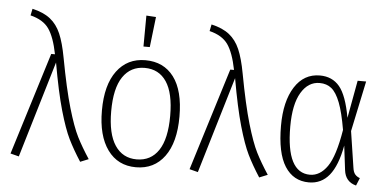

<svg xmlns="http://www.w3.org/2000/svg" viewBox="-52 -858 1954 970"><g transform="rotate(5 925.5 -373.0)"><path d="M255 -508Q284 -352 311.5 -258Q339 -164 363.5 -115.5Q388 -67 426 -9L384 8Q346 -51 321.5 -101Q297 -151 271 -242Q245 -333 219 -481L73 8L30 -3L191 -522H210Q193 -608 164 -649.5Q135 -691 70 -707L77 -741Q134 -728 168 -701Q202 -674 221.5 -629Q241 -584 255 -508Z M864 -263Q864 -132 811.5 -60.5Q759 11 667 11Q575 11 523 -60.5Q471 -132 471 -260Q471 -390 524 -461Q577 -532 668 -532Q761 -532 812.5 -463.5Q864 -395 864 -263ZM518 -260Q518 -146 557 -87.5Q596 -29 667 -29Q739 -29 778 -87.5Q817 -146 817 -263Q817 -378 778.5 -435.5Q740 -493 668 -493Q597 -493 557.5 -435Q518 -377 518 -260ZM653 -757 702 -754 684 -600H652Z M1163 -508Q1192 -352 1219.5 -258Q1247 -164 1271.5 -115.5Q1296 -67 1334 -9L1292 8Q1254 -51 1229.5 -101Q1205 -151 1179 -242Q1153 -333 1127 -481L981 8L938 -3L1099 -522H1118Q1101 -608 1072 -649.5Q1043 -691 978 -707L985 -741Q1042 -728 1076 -701Q1110 -674 1129.5 -629Q1149 -584 1163 -508Z M1710 -331 1745 -522H1788L1734 -266L1762 -83Q1765 -60 1774.5 -49Q1784 -38 1799 -33L1783 6Q1728 -8 1721 -67L1706 -190Q1687 -87 1647 -38Q1607 11 1544 11Q1465 11 1422 -56.5Q1379 -124 1379 -262Q1379 -386 1425.5 -459Q1472 -532 1553 -532Q1616 -532 1653 -487.5Q1690 -443 1710 -331ZM1426 -262Q1426 -28 1546 -28Q1597 -28 1634 -81Q1671 -134 1693 -268Q1678 -356 1659 -405Q1640 -454 1615.5 -474Q1591 -494 1555 -494Q1497 -494 1461.5 -434.5Q1426 -375 1426 -262Z"/></g></svg>

Font: Fira Sans Condensed ExtraLight
Style: Regular
Weight: 275
Width: 3
Designer: Carrois Corporate & Edenspiekermann AG
Foundry: Carrois Corporate GbR & Edenspiekermann AG
Version: Version 4.203